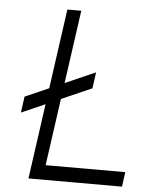

<svg xmlns="http://www.w3.org/2000/svg" viewBox="-51 -742 589 783"><g transform="rotate(5 243.5 -350.0)"><path d="M95 0H478L486 -60H160L250 -700H193ZM41 -265 323 -389 332 -455 50 -331Z"/></g></svg>

Font: Unageo
Style: Light-Italic
Weight: 300
Designer: Richard Sepsi
Foundry: Richard Sepsi
Version: Version 2.000